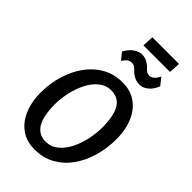

<svg xmlns="http://www.w3.org/2000/svg" viewBox="-329 -1224 1334 1334"><g transform="rotate(45 338.0 -557.0)"><path d="M299.5 8Q217 8 161.2 -33.5Q105.5 -75 77.2 -144.8Q49 -214.5 49 -300Q49 -391 73.5 -473Q98 -555 144.2 -618.8Q190.5 -682.5 255.8 -718.8Q321 -755 402.5 -755Q465 -755 511.5 -730.8Q558 -706.5 589 -664Q620 -621.5 635.5 -565.5Q651 -509.5 651 -446.5Q651 -355 627 -272.8Q603 -190.5 557.5 -127.2Q512 -64 446.8 -28Q381.5 8 299.5 8ZM314 -85Q365.5 -85 405 -116.8Q444.5 -148.5 471 -200.8Q497.5 -253 511 -315.2Q524.5 -377.5 524 -439Q523 -514.5 508 -563.5Q493 -612.5 462.5 -636.2Q432 -660 386 -660Q335 -660 295.8 -628.2Q256.5 -596.5 229.8 -544.2Q203 -492 189.5 -430.2Q176 -368.5 176 -308Q178 -192.5 212.8 -138.8Q247.5 -85 314 -85ZM495.5 -826Q467.5 -826 444 -837.8Q420.5 -849.5 403.5 -867Q389.5 -882 378.2 -889.5Q367 -897 351 -897Q332.5 -897 318.5 -887Q304.5 -877 288.5 -852.5L247 -903Q258 -925.5 276 -945Q294 -964.5 316.5 -976.2Q339 -988 361.5 -988Q386.5 -988 409.5 -976.5Q432.5 -965 450.5 -945.5Q464 -931 474.5 -924.5Q485 -918 497 -918Q511.5 -918 523.2 -924.8Q535 -931.5 545 -943.8Q555 -956 563.5 -973.5L605.5 -920.5Q597.5 -896 581 -874.5Q564.5 -853 542.2 -839.5Q520 -826 495.5 -826ZM322 -1039 326.5 -1122.5H588.5L583.5 -1039Z"/></g></svg>

Font: Merriweather Sans Medium
Style: Italic
Weight: 500
Italic angle: -7.5°
Designer: Eben Sorkin
Foundry: Eben Sorkin
Version: Version 2.001